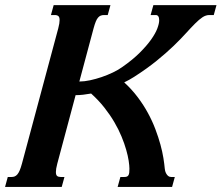

<svg xmlns="http://www.w3.org/2000/svg" viewBox="-36 -736 873 756"><path d="M473.6 -71.8Q473.6 -83.5 470.7 -102.8Q467.8 -122.1 460.9 -146.2Q454.1 -170.4 442.6 -198.2Q431.2 -226.1 414.3 -254.9Q397.5 -283.7 374.8 -312.5Q352.1 -341.3 322.8 -367.7Q306.2 -364.7 291 -363Q275.9 -361.3 261.7 -361.3L189.5 -91.3Q186.5 -80.1 185.3 -72.3Q184.1 -64.5 184.1 -58.6Q184.1 -46.9 189 -43Q193.8 -39.1 203.6 -39.1H217.8L207 0H-16.1L-5.4 -39.1H8.8Q16.1 -39.1 21.7 -41.3Q27.3 -43.5 32.2 -49.1Q37.1 -54.7 41.5 -64.9Q45.9 -75.2 50.3 -91.3L193.4 -624.5Q196.3 -635.3 197.5 -643.3Q198.7 -651.4 198.7 -657.2Q198.7 -668.5 193.8 -672.6Q189 -676.8 179.2 -676.8H164.6L175.3 -715.8H398.9L388.2 -676.8H374Q366.7 -676.8 360.8 -674.6Q355 -672.4 350.1 -666.7Q345.2 -661.1 341.1 -650.9Q336.9 -640.6 332.5 -624.5L276.4 -415Q295.9 -415 318.6 -419.9Q341.3 -424.8 364.3 -432.6Q387.2 -440.4 408.7 -450.7Q430.2 -460.9 446.3 -472.7Q486.8 -501 514.4 -528.6Q542 -556.2 559.1 -580.3Q576.2 -604.5 583.5 -624Q590.8 -643.6 590.8 -656.2Q590.8 -676.8 577.1 -676.8H557.1L567.9 -715.8H816.4L805.7 -676.8H788.6Q774.4 -676.8 761.2 -668Q748 -659.2 732.2 -643.3Q716.3 -627.4 696 -605Q675.8 -582.5 647.7 -555.4Q619.6 -528.3 581.5 -497.3Q543.5 -466.3 491.7 -433.1Q482.4 -427.2 472.9 -421.9Q463.4 -416.5 453.1 -411.6Q482.9 -384.3 506.1 -353.5Q529.3 -322.8 546.6 -290.8Q564 -258.8 575.9 -227.1Q587.9 -195.3 595.7 -166.7Q603.5 -138.2 607.4 -113.8Q611.3 -89.4 612.8 -71.8Q612.8 -68.4 614.3 -63Q615.7 -57.6 618.7 -52.2Q621.6 -46.9 626.2 -43Q630.9 -39.1 638.2 -39.1H652.3L641.6 0H427.2L438 -39.1H452.6Q460 -39.1 463.9 -40.8Q467.8 -42.5 470 -46.4Q472.2 -50.3 472.9 -56.4Q473.6 -62.5 473.6 -71.8Z"/></svg>

Font: Arian AMU Serif
Style: Bold Italic
Weight: 700
Italic angle: -15°
Designer: Ruben Hakobyan (Tarumian)
Foundry: Ruben Hakobyan (Tarumian)
Version: Version 1.002